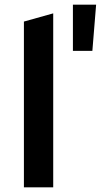

<svg xmlns="http://www.w3.org/2000/svg" viewBox="-20 -799 430 819"><path d="M291 -779V-582H374L390 -779ZM82 -707V0H207V-742Z"/></svg>

Font: Talent
Style: Bold
Weight: 600
Designer: Mike Powis
Version: Version 1.001;hotconv 1.0.109;makeotfexe 2.5.65596